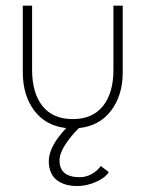

<svg xmlns="http://www.w3.org/2000/svg" viewBox="-20 -430 521 661"><path d="M90.5 -189.5Q90.5 -110 126.2 -65Q162 -20 230.5 -20Q298.5 -20 334.5 -65Q370.5 -110 370.5 -189.5V-410.5H402.5V-181Q402.5 -102 362.5 -49.2Q322.5 3.5 251.5 11Q224.5 37.5 204.8 67.8Q185 98 185 122.5Q185 180 254.5 180Q277 180 296.8 168.5Q316.5 157 327 141.5L354.5 162.5Q342.5 182 310.5 196.2Q278.5 210.5 245 210.5Q227.5 210.5 211.8 206.8Q196 203 181 194Q166 185 157 167.2Q148 149.5 148 125Q148 74 208 11Q137 3 97.8 -49.5Q58.5 -102 58.5 -181V-410.5H90.5Z"/></svg>

Font: League Spartan ExtraLight
Style: Regular
Weight: 200
Foundry: The League of Moveable Type
Version: Version 2.002